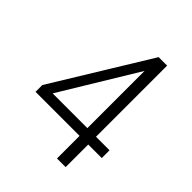

<svg xmlns="http://www.w3.org/2000/svg" viewBox="-197 -824 943 943"><g transform="rotate(45 274.5 -352.5)"><path d="M356 0V-157H50V-204L357 -705H416V-211H510V-157H416V0ZM356 -211V-628H368L107 -198L104 -211Z"/></g></svg>

Font: Nunito Sans 10pt SemiCondensed Light
Style: Regular
Weight: 300
Width: 4
Designer: Vernon Adams
Foundry: Vernon Adams
Version: Version 3.101;gftools[0.9.27]